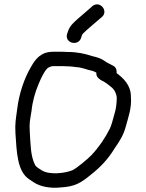

<svg xmlns="http://www.w3.org/2000/svg" viewBox="-20 -841 672 883"><path d="M289 -686C275.1 -644.3 336.4 -626.7 352 -664L356 -676C356.7 -679.3 358.7 -683 362 -687C383.9 -708.9 416.1 -734.1 438 -754L449 -763C480.3 -791.2 439 -840.2 405 -813L394 -803C376.6 -787.3 362.6 -776.3 343 -759C320.9 -739.3 302.3 -724.4 293 -698ZM333 -532C338.3 -532 343.7 -531.3 349 -530C362.7 -526.3 373 -524.5 385 -520C398.8 -516.9 413 -513.6 423 -507C422.1 -488.5 432.1 -480.6 445 -472L459 -465C463 -461.7 467 -459 471 -457C475 -453.7 479.7 -450 485 -446C502.1 -433.8 513.3 -418.9 517 -393C517 -374.9 514.8 -350.9 511 -334L505 -312C500.3 -295.5 492.8 -264.6 485 -249C463 -205.1 434 -163.1 401 -128C384.5 -110.5 334.9 -68.9 313 -58C277.1 -43.6 208 -36 173 -57C166.1 -62.2 145.7 -72.1 141 -83C120.3 -124.4 120.8 -175.2 117 -234C113.7 -275.6 119 -292.6 125 -331C129.4 -374.6 141.3 -415.5 156 -451C167.4 -478.6 181.4 -510.4 198 -527C203.8 -531.6 215.8 -537 225 -537H265C271.7 -537 279.7 -536.7 289 -536C306.6 -536 319.4 -533.5 333 -532ZM516 -505C518 -521.7 512 -533.3 498 -540C486 -546.9 473.9 -551 462 -560C447.1 -570.3 437.6 -573.7 420 -579L404 -583C370.9 -594 334.9 -602 292 -602C281.3 -602.7 272.3 -603 265 -603H225C170.3 -603 144.5 -572.7 123 -534C92.4 -483 67.5 -410.9 59 -339C53.6 -297 48.2 -274.7 51 -228C56.9 -142.5 58.7 -51.8 115 -16C123.7 -10 130.7 -5.3 136 -2C164.8 17.2 211.4 26.3 259 21C324.4 17.4 352.2 0 396 -36C444.4 -74.1 477.1 -109.5 508 -160C529.8 -191.7 547.9 -218.5 559 -261C570.1 -303.2 586.4 -344.2 582 -397C582 -449.9 546.8 -481.9 516 -505Z"/></svg>

Font: HoneyBee
Style: Reg
Weight: 400
Foundry: Cannot Into Space Fonts
Version: Version 0.89